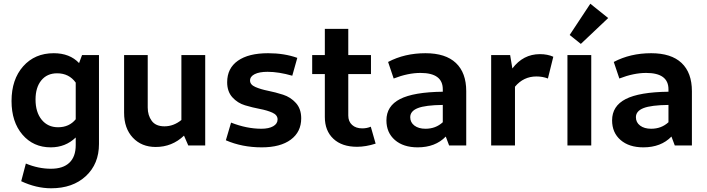

<svg xmlns="http://www.w3.org/2000/svg" viewBox="-20 -782 3801 1032"><path d="M253 10Q159 10 100.5 -58.5Q42 -127 42 -239Q42 -355 104.5 -425.5Q167 -496 269 -496Q355 -496 405 -443L421 -486H512V-8Q512 99 441.5 164.5Q371 230 255 230Q175 230 94 192L119 97Q186 125 254 125Q319 125 353 92.5Q387 60 387 -2V-43Q332 10 253 10ZM171 -247Q171 -179 204 -138.5Q237 -98 292 -98Q352 -98 387 -141V-338Q351 -388 287 -388Q233 -388 202 -350Q171 -312 171 -247Z M817 8Q741 8 694 -42Q647 -92 647 -176V-486H774V-204Q774 -162 795.5 -132.5Q817 -103 864 -103Q913 -103 955 -137V-486H1083V0H992L969 -53Q905 8 817 8Z M1387 10Q1281 10 1194 -28L1222 -123Q1306 -90 1385 -90Q1425 -90 1448.5 -103.5Q1472 -117 1472 -140Q1472 -164 1444 -176.5Q1416 -189 1376.5 -196.5Q1337 -204 1297 -216Q1257 -228 1229 -259Q1201 -290 1201 -340Q1201 -415 1258.5 -455.5Q1316 -496 1421 -496Q1508 -496 1578 -471L1551 -375Q1478 -396 1418 -396Q1374 -396 1349 -383.5Q1324 -371 1324 -349Q1324 -327 1352.5 -314.5Q1381 -302 1421 -294Q1461 -286 1501.5 -273Q1542 -260 1570.5 -228.5Q1599 -197 1599 -146Q1599 -73 1543 -31.5Q1487 10 1387 10Z M1899 7Q1818 7 1772 -36Q1726 -79 1726 -153V-384H1658V-486H1726V-627H1852V-486H1974V-384H1852V-161Q1852 -129 1872.5 -110.5Q1893 -92 1927 -92Q1952 -92 1973 -101L1999 -10Q1946 7 1899 7Z M2225 10Q2148 10 2102.5 -29.5Q2057 -69 2057 -135Q2057 -212 2130 -249.5Q2203 -287 2360 -289V-302Q2360 -390 2240 -390Q2173 -390 2096 -360L2066 -449Q2155 -496 2267 -496Q2375 -496 2430.5 -443.5Q2486 -391 2486 -292V0H2394L2376 -48Q2320 10 2225 10ZM2185 -152Q2185 -124 2207.5 -107Q2230 -90 2267 -90Q2322 -90 2360 -125V-218Q2267 -217 2226 -201Q2185 -185 2185 -152Z M2620 0V-486H2722L2734 -414Q2792 -491 2882 -491Q2923 -491 2954 -477L2925 -360Q2897 -371 2863 -371Q2794 -371 2748 -316V0Z M3102 -546 3042 -594 3153 -762 3249 -685ZM3030 0V-486H3158V0Z M3438 10Q3361 10 3315.5 -29.5Q3270 -69 3270 -135Q3270 -212 3343 -249.5Q3416 -287 3573 -289V-302Q3573 -390 3453 -390Q3386 -390 3309 -360L3279 -449Q3368 -496 3480 -496Q3588 -496 3643.5 -443.5Q3699 -391 3699 -292V0H3607L3589 -48Q3533 10 3438 10ZM3398 -152Q3398 -124 3420.5 -107Q3443 -90 3480 -90Q3535 -90 3573 -125V-218Q3480 -217 3439 -201Q3398 -185 3398 -152Z"/></svg>

Font: Cantarell
Style: Bold
Weight: 700
Designer: Dave Crossland, Nikolaus Waxweiler, Florian Fecher, Jacques Le Bailly, Eben Sorkin, Alexei Vanyashin, Alexios Zavras, Em
Version: Version 0.303